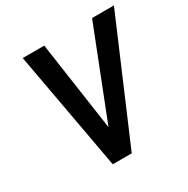

<svg xmlns="http://www.w3.org/2000/svg" viewBox="-159 -841 960 981"><g transform="rotate(-30 320.5 -350.0)"><path d="M641 -700 342 0H230L103 -700H230L306 -175L512 -700Z"/></g></svg>

Font: Kulim Park
Style: Bold Italic
Weight: 700
Italic angle: -8°
Designer: Noponies / Dale Sattler
Foundry: Noponies
Version: Version 1.000; ttfautohint (v1.8.3)